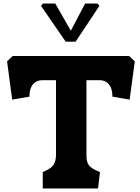

<svg xmlns="http://www.w3.org/2000/svg" viewBox="-20 -1067 793 1087"><path d="M230.5 -96.5Q254.5 -107.5 268 -117.8Q281.5 -128 289.2 -145.8Q297 -163.5 297 -192.5V-613H221Q193 -613 176.5 -599.2Q160 -585.5 153 -564.8Q146 -544 147 -520L49 -503L20 -719.5L52 -750H711L743 -719.5L714 -503L616 -520Q617 -544 610 -564.8Q603 -585.5 586.5 -599.2Q570 -613 542 -613H469.5V-186Q469.5 -148 484.5 -130Q499.5 -112 535 -97.5L546 -93L535 0H222V-93Q225.5 -95 230.5 -96.5ZM212 -1034 223 -1047H293L381 -893L462 -1047H532L543 -1034L408 -831H352Z"/></svg>

Font: TMT Limkin
Style: Regular
Weight: 400
Designer: Gabriel Drozdov
Version: Version 1.000;Glyphs 3.1.2 (3151)